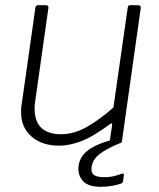

<svg xmlns="http://www.w3.org/2000/svg" viewBox="-20 -550 613 738"><path d="M207 10Q142 10 101.5 -25Q61 -60 61 -118Q61 -123 61 -128.5Q61 -134 62 -140L116 -520Q117 -526 119.5 -528Q122 -530 126 -530H156Q162 -530 164.5 -527Q167 -524 166 -519L115 -159Q114 -152 113.5 -146Q113 -140 113 -134Q113 -82 139.5 -58Q166 -34 214 -34Q264 -34 313.5 -62Q363 -90 416 -137L471 -521Q472 -527 474.5 -528.5Q477 -530 481 -530H511Q516 -530 519 -527Q522 -524 521 -519L449 -9Q448 -4 447 -2Q446 0 440 0H411Q407 0 404 -2.5Q401 -5 402 -9L411 -69Q412 -74 410 -75.5Q408 -77 403 -73Q335 -23 290 -6.5Q245 10 207 10ZM282 87Q285 66 297.5 48.5Q310 31 336 16Q362 1 405 -11L444 -1Q390 21 363 42Q336 63 332 92Q329 112 340 121.5Q351 131 380 131Q404 131 422 126Q440 121 447 118Q452 116 454.5 117.5Q457 119 456 124L453 146Q452 150 450.5 152Q449 154 447 155Q434 160 412.5 164Q391 168 367 168Q318 168 298 145Q278 122 282 87Z"/></svg>

Font: Libre Franklin ExtraLight
Style: Italic
Weight: 250
Italic angle: -8°
Designer: Pablo Impallari, Rodrigo Fuenzalida, Nhung Nguyen
Foundry: Impallari Type
Version: Version 3.000